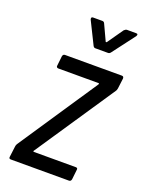

<svg xmlns="http://www.w3.org/2000/svg" viewBox="-135 -766 628 832"><g transform="rotate(20 179.5 -350.0)"><path d="M14 -10 20 -58Q20 -63 24 -71L268 -436Q269 -438 268.5 -439.5Q268 -441 267 -441H80Q76 -441 73.5 -444Q71 -447 72 -451L77 -496Q79 -506 88 -506H350Q359 -506 359 -496L353 -448Q351 -438 348 -435L103 -70Q101 -68 102 -66.5Q103 -65 105 -65H298Q308 -65 306 -55L301 -10Q299 0 290 0H22Q12 0 14 -10ZM139 -693Q139 -700 147 -700H189Q197 -700 200 -693L234 -620Q234 -619 236 -619Q238 -619 239 -620L290 -693Q297 -700 303 -700H345Q357 -700 350 -688L272 -585Q267 -578 260 -578H201Q195 -578 191 -585L140 -688Q139 -690 139 -693Z"/></g></svg>

Font: Barlow Condensed
Style: Italic
Weight: 400
Width: 3
Italic angle: -7°
Designer: Jeremy Tribby
Foundry: Tribby Type
Version: Version 1.408